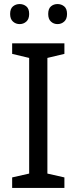

<svg xmlns="http://www.w3.org/2000/svg" viewBox="-20 -928 379 948"><path d="M298 0H40V-52L124 -71V-642L40 -662V-714H298V-662L214 -642V-71L298 -52ZM30 -859Q30 -885 44 -896.5Q58 -908 77 -908Q96 -908 110 -896.5Q124 -885 124 -859Q124 -834 110 -821.5Q96 -809 77 -809Q58 -809 44 -821.5Q30 -834 30 -859ZM218 -859Q218 -885 231.5 -896.5Q245 -908 264 -908Q283 -908 297 -896.5Q311 -885 311 -859Q311 -834 297 -821.5Q283 -809 264 -809Q245 -809 231.5 -821.5Q218 -834 218 -859Z"/></svg>

Font: Noto Sans Mongolian
Style: Regular
Weight: 400
Designer: Monotype Design Team
Foundry: Monotype Imaging Inc.
Version: Version 3.001; ttfautohint (v1.8.4.7-5d5b)